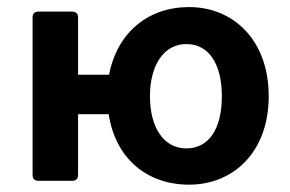

<svg xmlns="http://www.w3.org/2000/svg" viewBox="-20 -501 804 532"><path d="M503.9 -481.4C390.6 -481.4 304.7 -411.1 282.2 -293.9H196.3V-453.1C196.3 -462.9 190.4 -468.8 180.7 -468.8H85.9C76.2 -468.8 70.3 -462.9 70.3 -453.1V-15.6C70.3 -5.9 76.2 0 85.9 0H180.7C190.4 0 196.3 -5.9 196.3 -15.6V-184.6H281.2C299.8 -61.5 387.7 10.7 503.9 10.7C626 10.7 724.6 -79.1 724.6 -234.4C724.6 -390.6 626 -481.4 503.9 -481.4ZM496.1 -89.8C434.6 -89.8 395.5 -146.5 395.5 -234.4C395.5 -321.3 434.6 -378.9 496.1 -378.9C560.5 -378.9 594.7 -321.3 594.7 -234.4C594.7 -146.5 560.5 -89.8 496.1 -89.8Z"/></svg>

Font: Ed Sans Neue SemiBold
Style: Regular
Weight: 600
Designer: Stephen Hutchings
Version: Version 1.004;PS 001.004;hotconv 1.0.88;makeotf.lib2.5.64775